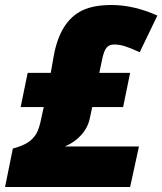

<svg xmlns="http://www.w3.org/2000/svg" viewBox="-29 -744 646 764"><path d="M415 -724.1Q502.9 -724.1 597.2 -682.1L526.9 -536.1Q491.2 -552.7 468.8 -559.8Q446.3 -566.9 425.8 -566.9Q405.3 -566.9 395 -554.4Q384.8 -542 377.9 -509.8L366.2 -454.1H488.8L460.9 -317.9H337.9L328.1 -272Q320.3 -235.8 294.2 -206.8Q268.1 -177.7 229 -161.1H523.9L488.8 0H-8.8L22 -152.8Q60.1 -163.1 81.3 -176.8Q102.5 -190.4 114.7 -210.7Q127 -231 134.8 -271L145 -317.9H53.2L81.1 -454.1H172.9L184.1 -517.1Q196.3 -588.4 225.6 -635.7Q254.9 -682.1 299.6 -703.1Q344.2 -724.1 415 -724.1Z"/></svg>

Font: Open Sans Hebrew Extra Bold
Style: Italic
Weight: 800
Italic angle: -12°
Foundry: Ascender Corporation, Yanek Iontef
Version: Version 2.001;PS 002.001;hotconv 1.0.70;makeotf.lib2.5.58329